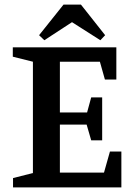

<svg xmlns="http://www.w3.org/2000/svg" viewBox="-20 -820 584 840"><path d="M37 0V-41L124 -63V-550L36 -572V-613H489V-472H439L417 -550H242V-328H361L379 -394H427V-206H379L359 -275H242V-65H435L461 -157H511V0ZM174 -644 151 -666 258 -800H334L440 -666L419 -644L295 -723Z"/></svg>

Font: Manuale SemiBold
Style: Regular
Weight: 600
Version: Version 1.002